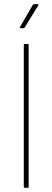

<svg xmlns="http://www.w3.org/2000/svg" viewBox="-20 -892 249 912"><path d="M97 0Q93 0 93 -4V-679Q93 -683 97 -683H112Q116 -683 116 -679V-4Q116 0 112 0ZM77 -758Q75 -758 74 -759.5Q73 -761 74 -762L136 -869Q139 -872 142 -872H160Q162 -872 163 -871Q164 -870 162 -867L97 -761Q95 -758 91 -758Z"/></svg>

Font: Sofia Sans Thin
Style: Regular
Weight: 250
Designer: Botio Nikoltchev, Ani Petrova
Foundry: lettersoup
Version: Version 4.101